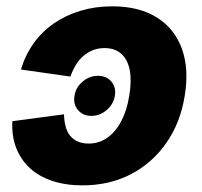

<svg xmlns="http://www.w3.org/2000/svg" viewBox="-20 -568 630 599"><path d="M265.1 -206.5Q238.8 -206.5 223.4 -224.6Q208 -242.7 212.4 -269Q216.3 -295.4 237.8 -313.5Q259.3 -331.5 285.2 -331.5Q312 -331.5 327.4 -313.5Q342.8 -295.4 338.4 -269Q334 -242.7 312.7 -224.6Q291.5 -206.5 265.1 -206.5ZM237.3 10.3Q184.6 10.3 142.8 -3.7Q101.1 -17.6 72.8 -43.9Q44.4 -70.3 30.3 -107.2Q16.1 -144 18.6 -189.9L179.7 -211.4Q180.2 -190.4 184.8 -173.1Q189.5 -155.8 199.2 -144Q209 -132.3 223.4 -126.2Q237.8 -120.1 256.3 -120.1Q289.1 -120.1 314.9 -138.4Q340.8 -156.7 358.4 -190.2Q376 -223.6 383.3 -269.5Q391.1 -315.9 384.8 -349.1Q378.4 -382.3 358.4 -400.1Q338.4 -418 306.2 -418Q287.1 -418 271 -411.9Q254.9 -405.8 241.2 -394.3Q227.5 -382.8 217.3 -366.5Q207 -350.1 199.7 -329.1L45.4 -351.1Q58.6 -396 84.7 -432.6Q110.8 -469.2 147.9 -494.9Q185.1 -520.5 231.2 -534.4Q277.3 -548.3 329.6 -548.3Q414.1 -548.3 469.5 -513.4Q524.9 -478.5 547.6 -415.5Q570.3 -352.5 556.2 -268.6Q543 -185.5 499.3 -122.6Q455.6 -59.6 388.7 -24.7Q321.8 10.3 237.3 10.3Z"/></svg>

Font: Inter 17pt ExtraBold
Style: Italic
Weight: 800
Italic angle: -9.3988°
Version: Version 4.001;git-66647c0bb